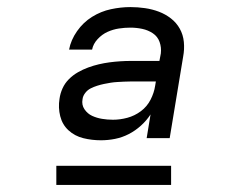

<svg xmlns="http://www.w3.org/2000/svg" viewBox="-20 -713 640 542"><path d="M265 -317Q265 -317 265 -317Q265 -317 265 -317Q239 -317 215 -323Q191 -329 173.5 -345Q156 -361 150 -385Q144 -409 148 -434Q150 -449 156.5 -463.5Q163 -478 174.5 -489.5Q186 -501 200 -509Q214 -517 229 -522.5Q244 -528 259 -531.5Q274 -535 289 -537Q304 -539 319.5 -540Q335 -541 349 -541H430L434 -562Q436 -579 430.5 -594.5Q425 -610 411.5 -619Q398 -628 381.5 -631.5Q365 -635 348 -635Q332 -635 315.5 -632.5Q299 -630 283.5 -623Q268 -616 255.5 -602.5Q243 -589 240 -573H175Q180 -600 197.5 -625Q215 -650 240 -665.5Q265 -681 293 -687Q321 -693 348 -693Q369 -693 389.5 -690Q410 -687 428.5 -680Q447 -673 462.5 -661Q478 -649 487.5 -632Q497 -615 499 -594.5Q501 -574 497 -553L459 -323H394L405 -390Q394 -373 378 -358.5Q362 -344 343.5 -334.5Q325 -325 305 -321Q285 -317 265 -317ZM299 -375Q319 -375 339.5 -380.5Q360 -386 377.5 -399Q395 -412 405 -431.5Q415 -451 418 -471L420 -483H349Q340 -483 330.5 -482.5Q321 -482 311.5 -481.5Q302 -481 292.5 -479.5Q283 -478 273.5 -476Q264 -474 254.5 -471Q245 -468 236 -463.5Q227 -459 220.5 -450.5Q214 -442 213 -433Q210 -417 218.5 -404.5Q227 -392 240 -386Q253 -380 268 -377.5Q283 -375 299 -375ZM463 -191H139V-245H463Z"/></svg>

Font: Iosevka SS04 Lt Ex Obl
Style: Regular
Weight: 300
Width: 7
Italic angle: -9°
Monospace: yes
Designer: Belleve Invis
Foundry: Belleve Invis
Version: Version 19.0.0; ttfautohint (v1.8.4)